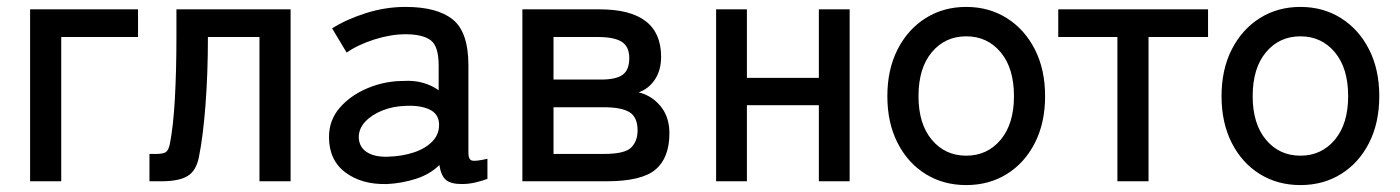

<svg xmlns="http://www.w3.org/2000/svg" viewBox="-20 -524 4048 555"><path d="M67 0V-497H379V-417H157V0Z M412 0V-79H430Q451 -79 459 -84Q467 -89 471 -108Q481 -158 485.5 -239Q490 -320 490 -418V-497H820V0H730V-417H581Q581 -312 574 -220.5Q567 -129 555 -70Q547 -30 522 -15Q497 0 446 0Z M1099 8Q1026 10 978.5 -25.5Q931 -61 931 -128Q931 -177 962.5 -213Q994 -249 1043.5 -269.5Q1093 -290 1146 -290Q1177 -292 1203 -284.5Q1229 -277 1248 -263V-335Q1248 -391 1224.5 -408Q1201 -425 1152 -425Q1110 -425 1062.5 -410Q1015 -395 982 -372L940 -442Q981 -468 1037.5 -486Q1094 -504 1152 -504Q1244 -504 1289 -467.5Q1334 -431 1334 -335V-82Q1334 -63 1344 -60Q1354 -57 1389 -65V-7Q1376 -2 1356 3Q1336 8 1315 8Q1283 8 1269 -4Q1255 -16 1250 -47Q1223 -20 1182 -7Q1141 6 1099 8ZM1100 -71Q1142 -72 1176.5 -83.5Q1211 -95 1231 -116.5Q1251 -138 1249 -168Q1247 -196 1220.5 -208Q1194 -220 1153 -218Q1116 -217 1085 -204.5Q1054 -192 1035.5 -172Q1017 -152 1017 -127Q1018 -99 1040 -84.5Q1062 -70 1100 -71Z M1490 0V-497H1713Q1891 -497 1891 -360Q1891 -321 1873 -294Q1855 -267 1826 -257Q1864 -248 1889.5 -217Q1915 -186 1915 -139Q1915 -68 1875 -34Q1835 0 1733 0ZM1580 -79H1725Q1786 -79 1804.5 -97.5Q1823 -116 1823 -147Q1823 -185 1800 -199.5Q1777 -214 1725 -214H1580ZM1580 -294H1717Q1761 -294 1780 -308Q1799 -322 1799 -356Q1799 -389 1777.5 -403Q1756 -417 1708 -417H1580Z M2050 0V-497H2139V-299H2347V-497H2436V0H2347V-220H2139V0Z M2773 11Q2707 11 2655.5 -21Q2604 -53 2574.5 -111Q2545 -169 2545 -246Q2545 -323 2574.5 -381Q2604 -439 2655.5 -471.5Q2707 -504 2773 -504Q2839 -504 2890.5 -471.5Q2942 -439 2971.5 -381Q3001 -323 3001 -246Q3001 -169 2971.5 -111Q2942 -53 2890.5 -21Q2839 11 2773 11ZM2773 -74Q2834 -74 2872.5 -120Q2911 -166 2911 -246Q2911 -327 2872.5 -373Q2834 -419 2773 -419Q2712 -419 2673.5 -373Q2635 -327 2635 -246Q2635 -166 2673.5 -120Q2712 -74 2773 -74Z M3210 0V-417H3039V-497H3472V-417H3300V0Z M3739 11Q3673 11 3621.5 -21Q3570 -53 3540.5 -111Q3511 -169 3511 -246Q3511 -323 3540.5 -381Q3570 -439 3621.5 -471.5Q3673 -504 3739 -504Q3805 -504 3856.5 -471.5Q3908 -439 3937.5 -381Q3967 -323 3967 -246Q3967 -169 3937.5 -111Q3908 -53 3856.5 -21Q3805 11 3739 11ZM3739 -74Q3800 -74 3838.5 -120Q3877 -166 3877 -246Q3877 -327 3838.5 -373Q3800 -419 3739 -419Q3678 -419 3639.5 -373Q3601 -327 3601 -246Q3601 -166 3639.5 -120Q3678 -74 3739 -74Z"/></svg>

Font: Zen Kaku Gothic New Medium
Style: Regular
Weight: 500
Designer: Yoshimichi Ohira
Foundry: Positype
Version: Version 1.002